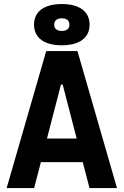

<svg xmlns="http://www.w3.org/2000/svg" viewBox="-20 -952 626 972"><path d="M13.7 0H152.8L187 -131.3H398.9L433.1 0H572.3L372.1 -693.4H213.9ZM293 -722.7C382.3 -722.7 433.6 -760.7 433.6 -827.1C433.6 -893.6 382.3 -931.6 293 -931.6C203.6 -931.6 152.3 -893.6 152.3 -827.1C152.3 -760.7 203.6 -722.7 293 -722.7ZM217.8 -250.5 288.6 -523.9H297.4L368.2 -250.5ZM293 -795.4C268.1 -795.4 254.4 -806.6 254.4 -827.1C254.4 -847.7 268.1 -859.4 293 -859.4C317.9 -859.4 331.5 -847.7 331.5 -827.1C331.5 -806.6 317.9 -795.4 293 -795.4Z"/></svg>

Font: CaskaydiaCove Nerd Font
Style: Bold
Weight: 700
Designer: Aaron Bell
Foundry: Saja Typeworks
Version: Version 2111.1;Nerd Fonts 2.3.0